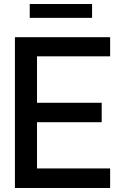

<svg xmlns="http://www.w3.org/2000/svg" viewBox="-20 -935 625 955"><path d="M438 -846.2H127.9V-915H438ZM164.1 -654.8V-423.8H485.8V-327.1H164.1V-97.2H527.8V0H54.2V-750H527.8V-654.8Z"/></svg>

Font: Oakes Grotesk Medium
Style: Regular
Weight: 500
Designer: Samuel Oakes
Foundry: Samuel Oakes
Version: Version 1.000;PS 001.000;hotconv 1.0.88;makeotf.lib2.5.64775